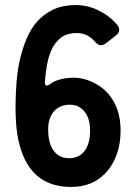

<svg xmlns="http://www.w3.org/2000/svg" viewBox="-20 -731 537 761"><path d="M262 10Q102 10 58 -155Q33 -243 46 -410Q54 -504 86 -579Q120 -660 193 -694Q231 -711 279.5 -711Q328 -711 372 -689Q416 -667 445 -632Q454 -621 452 -609.5Q450 -598 439 -590L398 -558Q389 -552 378.5 -552Q368 -552 356 -566Q327 -600 285.5 -600Q244 -600 220.5 -581Q197 -562 184 -533Q164 -490 158 -407Q157 -392 165 -392Q170 -392 178 -397Q192 -409 217 -416Q242 -423 274.5 -423Q307 -423 343.5 -407Q380 -391 406 -363Q458 -305 458 -214Q458 -119 408 -56Q354 10 262 10ZM254 -104Q297 -104 319 -138Q337 -166 337 -214Q337 -281 294 -307Q279 -316 257 -316Q216 -316 193 -288.5Q170 -261 171 -216Q171 -141 214 -114Q230 -104 254 -104Z"/></svg>

Font: Tsunagi Gothic Black
Style: Regular
Weight: 900
Designer: Yoshimichi Ohira
Foundry: Positype
Version: Version 1.001